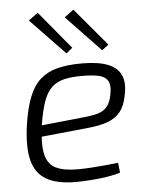

<svg xmlns="http://www.w3.org/2000/svg" viewBox="-53 -775 639 831"><g transform="rotate(-5 266.5 -360.0)"><path d="M313 -497Q383 -497 424.5 -481Q466 -465 482 -431.5Q498 -398 486 -343Q478 -299 457.5 -273Q437 -247 401.5 -234Q366 -221 311 -216L72 -192L78 -241L310 -265Q347 -269 369.5 -277Q392 -285 405 -302Q418 -319 424 -349Q433 -392 420.5 -412Q408 -432 379 -437.5Q350 -443 308 -443Q263 -443 231.5 -435.5Q200 -428 178 -408Q156 -388 142 -349.5Q128 -311 118 -249Q106 -164 116.5 -119.5Q127 -75 161.5 -58.5Q196 -42 254 -42Q282 -42 314 -44Q346 -46 376.5 -49Q407 -52 432 -55L437 -12Q415 -4 379.5 1.5Q344 7 307 9.5Q270 12 242 12Q160 12 114 -15.5Q68 -43 54 -101Q40 -159 53 -251Q64 -325 83 -373Q102 -421 133 -448Q164 -475 208 -486Q252 -497 313 -497ZM297 -732 435 -568 406 -546 257 -702ZM142 -732 278 -568 251 -546 101 -702Z"/></g></svg>

Font: Exo 2 Light
Style: Italic
Weight: 300
Italic angle: -8°
Designer: Natanael Gama
Foundry: Natanael Gama
Version: Version 2.010